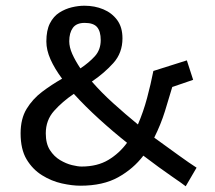

<svg xmlns="http://www.w3.org/2000/svg" viewBox="-20 -629 753 671"><path d="M481 -85Q446 -39 393 -9.5Q340 20 261 20Q232 20 196 12Q160 4 127 -16.5Q94 -37 73 -72Q52 -107 52 -163Q52 -214 73 -248.5Q94 -283 127 -308Q160 -333 197 -354Q171 -389 156.5 -421.5Q142 -454 142 -484Q142 -523 154.5 -547.5Q167 -572 187.5 -585Q208 -598 231 -603.5Q254 -609 275 -609Q311 -609 341 -596.5Q371 -584 389.5 -559Q408 -534 408 -495Q408 -444 376 -408.5Q344 -373 301 -344Q334 -306 376 -268Q418 -230 462 -194Q481 -238 494 -286.5Q507 -335 516 -381L633 -418L655 -350L582 -325Q571 -287 556.5 -240.5Q542 -194 519 -148Q566 -114 604 -86.5Q642 -59 667 -43L629 22Q622 16 580.5 -12.5Q539 -41 481 -85ZM238 -301Q198 -274 169 -241.5Q140 -209 140 -163Q140 -127 154.5 -104.5Q169 -82 190 -69.5Q211 -57 231.5 -52Q252 -47 265 -47Q320 -47 358.5 -70Q397 -93 424 -130Q376 -168 327 -212.5Q278 -257 238 -301ZM276 -549Q247 -549 234.5 -531.5Q222 -514 222 -485Q222 -464 232.5 -440.5Q243 -417 261 -390Q291 -410 311.5 -432.5Q332 -455 332 -489Q332 -519 319.5 -534Q307 -549 276 -549Z"/></svg>

Font: Podkova Medium
Style: Regular
Weight: 500
Designer: Ilya Yudin
Foundry: Cyreal (www.cyreal.org)
Version: Version 2.103